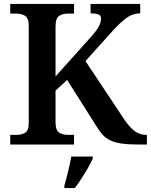

<svg xmlns="http://www.w3.org/2000/svg" viewBox="-20 -734 766 975"><path d="M32 0V-49H63Q88 -49 107 -59.5Q126 -70 126 -111V-602Q126 -643 107 -654Q88 -665 63 -665H32V-714H356V-665H325Q299 -665 280.5 -653.5Q262 -642 262 -598V-346L437 -541Q469 -576 481 -598.5Q493 -621 493 -640Q493 -655 480.5 -660.5Q468 -666 440 -666V-714H692V-666Q653 -666 620.5 -641.5Q588 -617 551 -576L414 -424L610 -129Q639 -86 665 -67.5Q691 -49 722 -49H726V0H688Q633 0 598 -5Q563 -10 540.5 -21Q518 -32 502 -49Q486 -66 471 -91L321 -328L262 -274V-116Q262 -72 280.5 -60.5Q299 -49 325 -49H356V0ZM307 208Q316 177 326 136Q336 95 342 61H451V71Q442 92 426.5 119Q411 146 393.5 173Q376 200 360 221H307Z"/></svg>

Font: Noto Serif NP Hmong SemiBold
Style: Regular
Weight: 600
Designer: Dalton Maag Ltd
Foundry: Dalton Maag Ltd
Version: Version 1.001; ttfautohint (v1.8.4.7-5d5b)